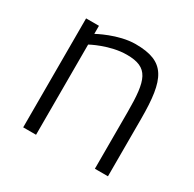

<svg xmlns="http://www.w3.org/2000/svg" viewBox="-119 -636 771 763"><g transform="rotate(30 266.5 -255.0)"><path d="M134 -414C134 -414 210 -456 288 -456C388 -456 404 -407 404 -260V0H464V-263C464 -446 434 -510 297 -510C218 -510 134 -463 134 -463V-500H75V0H134Z"/></g></svg>

Font: RazerF5 Light
Style: Regular
Weight: 300
Foundry: Razer Inc.
Version: Version 2